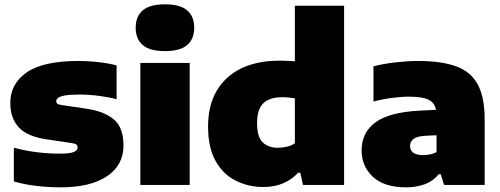

<svg xmlns="http://www.w3.org/2000/svg" viewBox="-20 -834 2256 866"><path d="M253 11Q196.5 11 141.8 4.2Q87 -2.5 42.5 -15.5V-168Q86 -155.5 140.2 -148.2Q194.5 -141 249 -141Q296 -141 313 -148.5Q330 -156 330 -169Q330 -177.5 324.5 -182Q319 -186.5 302 -189L193.5 -205Q104 -217.5 65.2 -259Q26.5 -300.5 26.5 -370Q26.5 -456.5 101 -507.8Q175.5 -559 333.5 -559Q380 -559 426.5 -553.5Q473 -548 506 -539V-386.5Q473 -395.5 427.5 -401.5Q382 -407.5 338 -407.5Q293 -407.5 270.5 -403Q248 -398.5 240.8 -391.5Q233.5 -384.5 233.5 -377.5Q233.5 -370 239.5 -365.8Q245.5 -361.5 263 -359.5L371.5 -343.5Q449 -332 493 -295.8Q537 -259.5 537 -177.5Q537 -89.5 462.8 -39.2Q388.5 11 253 11Z M613 0V-550H835.5V0ZM724 -603.5Q655.5 -603.5 623.8 -630.8Q592 -658 592 -709Q592 -760 623.8 -787.2Q655.5 -814.5 724 -814.5Q792.5 -814.5 824.2 -787.2Q856 -760 856 -709Q856 -658 824.2 -630.8Q792.5 -603.5 724 -603.5Z M1168 9.5Q1101 9.5 1044 -18.8Q987 -47 952.8 -107.2Q918.5 -167.5 918.5 -263.5Q918.5 -403.5 1003.8 -482Q1089 -560.5 1244 -560.5Q1261.5 -560.5 1278.2 -559.5Q1295 -558.5 1310 -557.5V-808H1532V0H1346.5L1334.5 -55H1325Q1298 -25.5 1258.8 -8Q1219.5 9.5 1168 9.5ZM1233.5 -167.5Q1253.5 -167.5 1274 -172.2Q1294.5 -177 1310 -188V-390.5Q1298 -392.5 1283.2 -394Q1268.5 -395.5 1253 -395.5Q1195 -395.5 1167.2 -367.8Q1139.5 -340 1139.5 -279Q1139.5 -216 1165 -191.8Q1190.5 -167.5 1233.5 -167.5Z M1811.5 11Q1713 11 1662 -36.5Q1611 -84 1611 -155.5Q1611 -236 1673.2 -282Q1735.5 -328 1873.5 -335L1946.5 -338.5Q1940.5 -370.5 1913 -384.2Q1885.5 -398 1824.5 -398Q1790.5 -398 1746.8 -392.2Q1703 -386.5 1664.5 -376V-535Q1712 -547 1766.2 -553Q1820.5 -559 1865.5 -559Q1972 -559 2038.2 -534.5Q2104.5 -510 2135.2 -452.5Q2166 -395 2166 -296V0H1983L1968 -48H1958.5Q1932.5 -16 1894.2 -2.5Q1856 11 1811.5 11ZM1829.5 -175Q1829.5 -156.5 1843.8 -145.5Q1858 -134.5 1886.5 -134.5Q1901 -134.5 1917.5 -137.2Q1934 -140 1949 -148V-224L1896.5 -221.5Q1860 -219 1844.8 -207Q1829.5 -195 1829.5 -175Z"/></svg>

Font: Encode Sans SemiExpanded SemiExpanded Black
Style: Regular
Weight: 900
Width: 6
Designer: Multiple Designers
Foundry: Impallari Type
Version: Version 3.000; ttfautohint (v1.8.3) -l 8 -r 50 -G 200 -x 14 